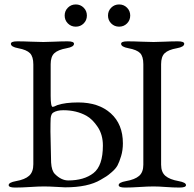

<svg xmlns="http://www.w3.org/2000/svg" viewBox="-20 -839 875 864"><path d="M285.5 -804.5Q300 -819 321 -819Q342 -819 356.5 -804.5Q371 -790 371 -769Q371 -748 356.5 -733.5Q342 -719 321 -719Q300 -719 285.5 -733.5Q271 -748 271 -769Q271 -790 285.5 -804.5ZM480.5 -804.5Q495 -819 516 -819Q537 -819 551.5 -804.5Q566 -790 566 -769Q566 -748 551.5 -733.5Q537 -719 516 -719Q495 -719 480.5 -733.5Q466 -748 466 -769Q466 -790 480.5 -804.5ZM443 -184Q443 -233 419.5 -268Q396 -303 369 -318Q324 -343 265 -343Q236 -343 219 -332Q210 -326 208 -307Q207 -289 207 -247Q207 -219 210 -108Q212 -71 227 -56Q256 -27 287 -27Q358 -27 400.5 -60Q443 -93 443 -184ZM130 -549Q130 -584 115 -599.5Q100 -615 62 -622Q29 -628 29 -642Q29 -653 58 -653Q86 -653 119.5 -651.5Q153 -650 175 -650Q195 -650 225.5 -651.5Q256 -653 284 -653Q313 -653 313 -642Q313 -628 280 -622Q241 -615 224.5 -599.5Q208 -584 208 -550V-408Q208 -359 217 -358Q222 -358 238 -366Q274 -378 332 -378Q424 -378 478.5 -329Q533 -280 533 -194Q533 -163 525 -136.5Q517 -110 509 -95Q501 -80 483 -64.5Q465 -49 458 -45Q451 -41 433 -30Q376 4 273 4Q267 4 234 2Q201 0 178 0Q153 0 115.5 2.5Q78 5 48 5Q19 5 19 -6Q19 -18 52 -24Q92 -31 111 -48Q130 -65 130 -100ZM625 -550Q625 -585 610.5 -600Q596 -615 558 -622Q525 -628 525 -642Q525 -653 554 -653Q582 -653 615.5 -651.5Q649 -650 671 -650Q691 -650 721.5 -651.5Q752 -653 780 -653Q809 -653 809 -642Q809 -628 776 -622Q737 -615 721 -599.5Q705 -584 705 -550V-98Q705 -64 724.5 -47.5Q744 -31 784 -24Q817 -18 817 -6Q817 5 788 5Q760 5 726.5 2.5Q693 0 671 0Q646 0 608 2.5Q570 5 543 5Q514 5 514 -6Q514 -18 547 -24Q587 -31 606 -47.5Q625 -64 625 -98Z"/></svg>

Font: EB Garamond SC 12
Style: Regular
Weight: 400
Version: Version 0.016 ; ttfautohint (v0.97) -l 8 -r 50 -G 200 -x 0 -